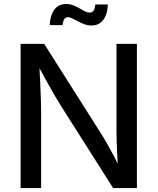

<svg xmlns="http://www.w3.org/2000/svg" viewBox="-20 -949 795 969"><path d="M84 0V-727.5H203.1L487.8 -278.3Q500.5 -258.8 517.3 -229.5Q534.2 -200.2 553.5 -163.8Q572.8 -127.4 591.3 -85.4H577.6Q573.7 -127 571.5 -166.5Q569.3 -206.1 568.6 -240Q567.9 -273.9 567.9 -297.4V-727.5H670.9V0H550.8L296.4 -400.9Q277.3 -431.2 258.8 -462.4Q240.2 -493.7 217.3 -535.6Q194.3 -577.6 160.6 -638.7H177.7Q180.7 -585 182.6 -538.6Q184.6 -492.2 186 -457Q187.5 -421.9 187.5 -401.4V0ZM442.4 -820.3Q423.3 -820.3 406 -826.7Q388.7 -833 373.3 -841.3Q357.9 -849.6 345 -856Q332 -862.3 322.8 -862.3Q309.6 -862.3 303.2 -850.1Q296.9 -837.9 295.9 -822.3H231Q232.4 -869.1 253.2 -898.9Q273.9 -928.7 314 -928.7Q333.5 -928.7 350.1 -922.1Q366.7 -915.5 380.9 -907.2Q395 -898.9 407.7 -892.3Q420.4 -885.7 432.6 -885.7Q445.8 -885.7 452.4 -895.5Q459 -905.3 460.9 -926.3H524.4Q522.9 -877.9 501.5 -849.1Q480 -820.3 442.4 -820.3Z"/></svg>

Font: Inter Cardless
Style: Regular
Weight: 400
Designer: Rasmus Andersson
Foundry: rsms
Version: Version 4.001;git-9221beed3